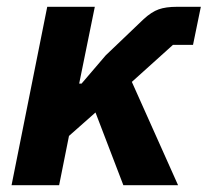

<svg xmlns="http://www.w3.org/2000/svg" viewBox="-20 -545 611 565"><path d="M343 0 261 -214 183 -145 154 0H14L119 -525H259L213 -299H220L291 -382L403 -489Q426 -510 447 -517.5Q468 -525 501 -525H571L548 -413H489L368 -304L504 0Z"/></svg>

Font: IBM Plex Sans
Style: Italic
Weight: 400
Italic angle: -11.31°
Designer: Mike Abbink, Paul van der Laan, Pieter van Rosmalen
Foundry: Bold Monday
Version: Version 3.201